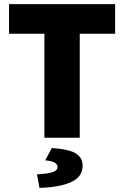

<svg xmlns="http://www.w3.org/2000/svg" viewBox="-20 -670 604 934"><path d="M196 0V-506H24V-650H540V-506H368V0ZM172 244 160 178Q217 175 238.5 166.5Q260 158 260 142Q260 130 246.5 121.5Q233 113 200 110L232 50Q318 56 350 77Q382 98 382 136Q382 190 326.5 215.5Q271 241 172 244Z"/></svg>

Font: Mada Black
Style: Regular
Weight: 900
Designer: Khaled Hosny
Version: Version 1.5